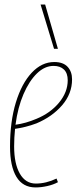

<svg xmlns="http://www.w3.org/2000/svg" viewBox="-20 -812 336 842"><path d="M234 -13Q214 -2 187 4Q160 10 136 10Q80 10 52 -36.5Q24 -83 24 -169Q24 -279 49.5 -362.5Q75 -446 119 -493Q163 -540 218 -540Q257 -540 276.5 -519Q296 -498 296 -464Q296 -401 252.5 -350.5Q209 -300 140 -271Q116 -262 92 -256Q68 -250 46 -247Q42 -209 42 -170Q42 -94 67 -50.5Q92 -7 137 -7Q182 -7 228 -29ZM215 -523Q176 -523 142 -490Q108 -457 83 -399Q58 -341 48 -265Q93 -271 140 -291Q201 -316 239 -362Q277 -408 277 -460Q277 -491 260.5 -507Q244 -523 215 -523ZM217 -598 158 -792H178L234 -598Z"/></svg>

Font: Georama Condensed Thin
Style: Italic
Weight: 100
Width: 3
Italic angle: -9°
Designer: Jean-Baptiste Levee
Foundry: Production Type
Version: Version 1.000